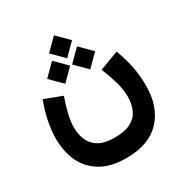

<svg xmlns="http://www.w3.org/2000/svg" viewBox="-191 -774 1084 1136"><g transform="rotate(-30 350.5 -206.0)"><path d="M337.4 -627.9 416 -549.8 337.4 -471.2 258.8 -549.8ZM422.9 -503.4 501.5 -424.8 422.9 -346.2 344.2 -424.8ZM252.4 -503.4 330.6 -424.8 252.4 -346.2 173.8 -424.8ZM348.1 76.2Q418.9 76.2 459.5 53.7Q500 31.2 517.3 -7.6Q534.7 -46.4 534.7 -95.2Q534.7 -147.5 517.8 -203.4Q501 -259.3 480 -310.5L610.4 -359.4Q637.7 -285.6 649.2 -224.1Q660.6 -162.6 660.6 -98.6Q660.6 46.9 580.8 131.3Q501 215.8 348.1 215.8Q243.2 215.8 175 175.8Q106.9 135.7 74.2 66.4Q41.5 -2.9 41.5 -90.3Q41.5 -148.4 54.2 -210.4Q66.9 -272.5 90.8 -334.5L209.5 -289.1Q191.4 -237.3 179.2 -188Q167 -138.7 167 -95.7Q167 -48.8 183.6 -9.8Q200.2 29.3 239.7 52.7Q279.3 76.2 348.1 76.2Z"/></g></svg>

Font: Vazirmatn UI FD ExtraBold
Style: Regular
Weight: 800
Designer: Saber Rastikerdar
Foundry: Saber Rastikerdar
Version: Version 33.003